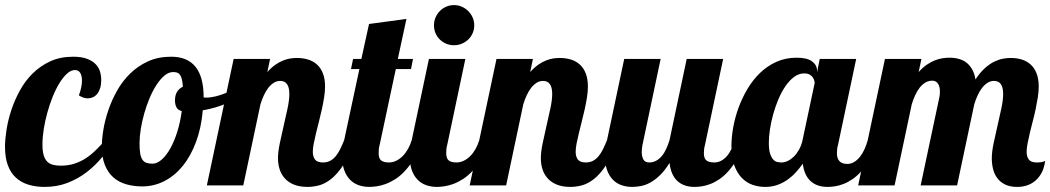

<svg xmlns="http://www.w3.org/2000/svg" viewBox="-33 -733 4152 759"><path d="M418 -179.2Q397 -144 369.9 -110.8Q342.8 -77.6 308.8 -51.8Q274.9 -25.9 233.6 -10Q192.4 5.9 143.1 5.9Q107.4 5.9 78.6 -3.2Q49.8 -12.2 29.3 -31.2Q8.8 -50.3 -2.2 -80.3Q-13.2 -110.4 -13.2 -152.8Q-13.2 -181.6 -7.3 -219.5Q-1.5 -257.3 11.5 -296.9Q24.4 -336.4 45.2 -374.5Q65.9 -412.6 95.9 -442.4Q126 -472.2 165.5 -490.5Q205.1 -508.8 255.9 -508.8Q289.1 -508.8 310.5 -500.7Q332 -492.7 344.7 -479.7Q357.4 -466.8 362.3 -450.2Q367.2 -433.6 367.2 -417Q367.2 -398.4 363 -385Q358.9 -371.6 351.6 -362.3Q344.2 -353 334.5 -348.6Q324.7 -344.2 314 -344.2Q296.9 -344.2 278.8 -356Q291 -388.2 291 -415Q291 -433.6 284.2 -444.8Q277.3 -456.1 263.2 -456.1Q247.6 -456.1 231.9 -441.9Q216.3 -427.7 201.9 -404.3Q187.5 -380.9 175.3 -350.6Q163.1 -320.3 154.1 -287.6Q145 -254.9 139.9 -222.4Q134.8 -189.9 134.8 -162.1Q134.8 -136.7 139.4 -120.4Q144 -104 153.1 -94.7Q162.1 -85.4 175.5 -81.8Q189 -78.1 207 -78.1Q236.8 -78.1 261 -85.9Q285.2 -93.8 306.2 -107.4Q327.1 -121.1 345.9 -139.6Q364.7 -158.2 383.8 -179.2Z M945.8 -379.9Q916.5 -349.1 870.1 -327.6Q823.7 -306.2 768.6 -296.9Q762.7 -227.5 741.9 -171.9Q721.2 -116.2 689.5 -77.1Q657.7 -38.1 616.7 -17.1Q575.7 3.9 529.8 3.9Q495.1 3.9 465.6 -4.6Q436 -13.2 414.8 -32Q393.6 -50.8 381.6 -80.8Q369.6 -110.8 369.6 -153.8Q369.6 -183.1 375.7 -220.5Q381.8 -257.8 395.3 -297.4Q408.7 -336.9 429.9 -374.8Q451.2 -412.6 481.7 -442.4Q512.2 -472.2 552.2 -490.5Q592.3 -508.8 643.6 -508.8Q772 -508.8 772 -349.1V-348.1Q774.4 -347.2 776.6 -347.2Q778.8 -347.2 782.7 -347.2Q800.3 -347.2 820.6 -352.3Q840.8 -357.4 861.3 -365.7Q881.8 -374 901.4 -385Q920.9 -396 937 -407.2ZM685.5 -293.9Q669.9 -297.9 664.3 -309.3Q658.7 -320.8 658.7 -335.9Q658.7 -356.9 667.2 -370.4Q675.8 -383.8 689.9 -390.1Q689 -406.2 686.5 -417.2Q684.1 -428.2 679.7 -435.3Q675.3 -442.4 668.7 -445.3Q662.1 -448.2 651.9 -448.2Q633.8 -448.2 617.2 -434.3Q600.6 -420.4 585.7 -397.5Q570.8 -374.5 558.3 -345Q545.9 -315.4 537.1 -284.2Q528.3 -252.9 523.4 -222.4Q518.6 -191.9 518.6 -167Q518.6 -142.1 521.2 -126.5Q523.9 -110.8 530 -101.8Q536.1 -92.8 545.9 -89.4Q555.7 -85.9 569.8 -85.9Q587.9 -85.9 606.2 -102.1Q624.5 -118.2 640.1 -146Q655.8 -173.8 667.7 -211.9Q679.7 -250 685.5 -293.9Z M1369.6 -179.2Q1348.6 -117.7 1324.5 -81.1Q1300.3 -44.4 1275.6 -25.1Q1251 -5.9 1227.3 0Q1203.6 5.9 1183.6 5.9Q1150.4 5.9 1127.9 -3.7Q1105.5 -13.2 1091.8 -29.1Q1078.1 -44.9 1072 -65.2Q1065.9 -85.4 1065.9 -106.9Q1065.9 -132.3 1073 -166.3Q1080.1 -200.2 1088.4 -235.8Q1096.7 -271.5 1103.8 -304.7Q1110.8 -337.9 1110.8 -361.8Q1110.8 -413.1 1074.7 -413.1Q1061 -413.1 1049.3 -405.8Q1037.6 -398.4 1027.8 -386Q1018.1 -373.5 1010.3 -356.7Q1002.4 -339.8 996.6 -320.8L928.7 0H784.7L890.6 -500H1034.7L1023.9 -448.2Q1040 -466.3 1055.9 -477.3Q1071.8 -488.3 1086.9 -494.1Q1102.1 -500 1115.5 -502Q1128.9 -503.9 1140.6 -503.9Q1164.6 -503.9 1185.1 -497.6Q1205.6 -491.2 1220.5 -477.5Q1235.4 -463.9 1243.7 -442.4Q1252 -420.9 1252 -391.1Q1252 -371.1 1248.3 -347.9Q1244.6 -324.7 1239.3 -300.5Q1233.9 -276.4 1227.8 -252.4Q1221.7 -228.5 1216.3 -206.5Q1210.9 -184.6 1207.3 -165.8Q1203.6 -147 1203.6 -132.8Q1203.6 -114.3 1212.2 -102.5Q1220.7 -90.8 1243.7 -90.8Q1259.8 -90.8 1272 -97.2Q1284.2 -103.5 1293.9 -115.2Q1303.7 -127 1311.8 -143.3Q1319.8 -159.7 1327.6 -179.2Z M1636.7 -179.2Q1622.6 -138.7 1605.2 -108.9Q1587.9 -79.1 1569.1 -58.6Q1550.3 -38.1 1530.5 -25.4Q1510.7 -12.7 1492.2 -5.9Q1473.6 1 1456.8 3.4Q1439.9 5.9 1426.8 5.9Q1404.3 5.9 1384.8 -1Q1365.2 -7.8 1350.8 -22.5Q1336.4 -37.1 1328.1 -59.6Q1319.8 -82 1319.8 -113.8Q1319.8 -127.4 1321.8 -143.8Q1323.7 -160.2 1327.6 -179.2L1387.7 -460H1354.5L1362.8 -500H1395.5L1425.8 -638.2L1573.7 -658.2L1539.6 -500H1599.6L1591.8 -460H1531.7L1467.8 -160.2Q1465.3 -151.9 1464.6 -143.8Q1463.9 -135.7 1463.9 -127.9Q1463.9 -106.9 1473.6 -98.9Q1483.4 -90.8 1504.4 -90.8Q1519 -90.8 1533 -97.4Q1546.9 -104 1558.6 -115.7Q1570.3 -127.4 1579.6 -143.8Q1588.9 -160.2 1594.7 -179.2Z M1841.8 -632.8Q1841.8 -616.2 1835.4 -601.8Q1829.1 -587.4 1818.1 -576.9Q1807.1 -566.4 1792.7 -560.3Q1778.3 -554.2 1761.7 -554.2Q1745.1 -554.2 1730.7 -560.3Q1716.3 -566.4 1705.6 -576.9Q1694.8 -587.4 1688.7 -601.8Q1682.6 -616.2 1682.6 -632.8Q1682.6 -649.4 1688.7 -663.8Q1694.8 -678.2 1705.6 -689.2Q1716.3 -700.2 1730.7 -706.5Q1745.1 -712.9 1761.7 -712.9Q1778.3 -712.9 1792.7 -706.5Q1807.1 -700.2 1818.1 -689.2Q1829.1 -678.2 1835.4 -663.8Q1841.8 -649.4 1841.8 -632.8ZM1903.8 -179.2Q1889.6 -138.7 1872.3 -108.9Q1855 -79.1 1836.2 -58.6Q1817.4 -38.1 1797.6 -25.4Q1777.8 -12.7 1759.3 -5.9Q1740.7 1 1723.9 3.4Q1707 5.9 1693.8 5.9Q1671.4 5.9 1651.9 -1Q1632.3 -7.8 1617.9 -22.5Q1603.5 -37.1 1595.2 -59.6Q1586.9 -82 1586.9 -113.8Q1586.9 -127.4 1588.9 -143.8Q1590.8 -160.2 1594.7 -179.2L1662.6 -500H1806.6L1734.9 -160.2Q1732.4 -151.9 1731.7 -143.8Q1731 -135.7 1731 -127.9Q1731 -106.9 1740.7 -98.9Q1750.5 -90.8 1771.5 -90.8Q1786.1 -90.8 1800 -97.4Q1814 -104 1825.7 -115.7Q1837.4 -127.4 1846.7 -143.8Q1856 -160.2 1861.8 -179.2Z M2408.7 -179.2Q2387.7 -117.7 2363.5 -81.1Q2339.4 -44.4 2314.7 -25.1Q2290 -5.9 2266.4 0Q2242.7 5.9 2222.7 5.9Q2189.5 5.9 2167 -3.7Q2144.5 -13.2 2130.9 -29.1Q2117.2 -44.9 2111.1 -65.2Q2105 -85.4 2105 -106.9Q2105 -132.3 2112.1 -166.3Q2119.1 -200.2 2127.4 -235.8Q2135.7 -271.5 2142.8 -304.7Q2149.9 -337.9 2149.9 -361.8Q2149.9 -413.1 2113.8 -413.1Q2100.1 -413.1 2088.4 -405.8Q2076.7 -398.4 2066.9 -386Q2057.1 -373.5 2049.3 -356.7Q2041.5 -339.8 2035.6 -320.8L1967.8 0H1823.7L1929.7 -500H2073.7L2063 -448.2Q2079.1 -466.3 2095 -477.3Q2110.8 -488.3 2126 -494.1Q2141.1 -500 2154.5 -502Q2168 -503.9 2179.7 -503.9Q2203.6 -503.9 2224.1 -497.6Q2244.6 -491.2 2259.5 -477.5Q2274.4 -463.9 2282.7 -442.4Q2291 -420.9 2291 -391.1Q2291 -371.1 2287.4 -347.9Q2283.7 -324.7 2278.3 -300.5Q2272.9 -276.4 2266.8 -252.4Q2260.7 -228.5 2255.4 -206.5Q2250 -184.6 2246.3 -165.8Q2242.7 -147 2242.7 -132.8Q2242.7 -114.3 2251.2 -102.5Q2259.8 -90.8 2282.7 -90.8Q2298.8 -90.8 2311 -97.2Q2323.2 -103.5 2333 -115.2Q2342.8 -127 2350.8 -143.3Q2358.9 -159.7 2366.7 -179.2Z M2913.6 -179.2Q2899.4 -138.7 2882.8 -108.9Q2866.2 -79.1 2848.4 -58.6Q2830.6 -38.1 2812 -25.4Q2793.5 -12.7 2775.9 -5.9Q2758.3 1 2742.2 3.4Q2726.1 5.9 2712.9 5.9Q2669.9 5.9 2644.5 -17.8Q2619.1 -41.5 2613.8 -88.9Q2594.7 -58.1 2575.2 -39.6Q2555.7 -21 2536.6 -10.7Q2517.6 -0.5 2499.5 2.7Q2481.4 5.9 2465.8 5.9Q2443.4 5.9 2423.8 -1Q2404.3 -7.8 2389.9 -22.5Q2375.5 -37.1 2367.2 -59.6Q2358.9 -82 2358.9 -113.8Q2358.9 -127.4 2360.8 -143.8Q2362.8 -160.2 2366.7 -179.2L2434.6 -500H2578.6L2506.8 -160.2Q2503.9 -144.5 2503.9 -131.8Q2503.9 -114.7 2510.3 -102.8Q2516.6 -90.8 2533.7 -90.8Q2548.3 -90.8 2560.5 -97.4Q2572.8 -104 2582.8 -115.7Q2592.8 -127.4 2600.3 -143.8Q2607.9 -160.2 2613.8 -179.2L2681.6 -500H2825.7L2753.9 -160.2Q2751.5 -151.9 2750.5 -143.8Q2749.5 -135.7 2749.5 -127.9Q2749.5 -106.9 2759.5 -98.9Q2769.5 -90.8 2790.5 -90.8Q2805.2 -90.8 2817.6 -97.4Q2830.1 -104 2840.3 -115.7Q2850.6 -127.4 2858.4 -143.8Q2866.2 -160.2 2871.6 -179.2Z M3439.5 -179.2Q3425.3 -138.7 3408.7 -108.9Q3392.1 -79.1 3374.3 -58.6Q3356.4 -38.1 3337.9 -25.4Q3319.3 -12.7 3301.8 -5.9Q3284.2 1 3268.1 3.4Q3252 5.9 3238.8 5.9Q3196.3 5.9 3171.1 -17.3Q3146 -40.5 3140.6 -85.9Q3128.4 -68.8 3113.8 -52.5Q3099.1 -36.1 3081.1 -23.2Q3063 -10.3 3040.8 -2.2Q3018.6 5.9 2991.7 5.9Q2965.8 5.9 2941.9 -2.4Q2918 -10.7 2899.4 -29.8Q2880.9 -48.8 2869.6 -79.6Q2858.4 -110.4 2858.4 -154.8Q2858.4 -189 2865.2 -228Q2872.1 -267.1 2886.2 -306.2Q2900.4 -345.2 2921.6 -381.1Q2942.9 -417 2971.4 -444.6Q3000 -472.2 3036.1 -488.5Q3072.3 -504.9 3115.7 -504.9Q3158.2 -504.9 3177.5 -490.2Q3196.8 -475.6 3196.8 -454.1V-446.8L3207.5 -500H3351.6L3279.8 -160.2Q3277.3 -151.9 3276.4 -143.8Q3275.4 -135.7 3275.4 -127.9Q3275.4 -85 3316.4 -85Q3331.1 -85 3343.5 -92.5Q3356 -100.1 3366.2 -112.8Q3376.5 -125.5 3384.3 -142.8Q3392.1 -160.2 3397.5 -179.2ZM3187.5 -404.8Q3187.5 -409.2 3185.5 -415.8Q3183.6 -422.4 3179 -428.5Q3174.3 -434.6 3166.5 -438.7Q3158.7 -442.9 3146.5 -442.9Q3125.5 -442.9 3106.7 -429.2Q3087.9 -415.5 3072.3 -392.8Q3056.6 -370.1 3044.4 -341.3Q3032.2 -312.5 3023.7 -282Q3015.1 -251.5 3010.7 -221.9Q3006.3 -192.4 3006.3 -168.9Q3006.3 -140.1 3011.7 -124.5Q3017.1 -108.9 3024.7 -101.3Q3032.2 -93.8 3041 -92.3Q3049.8 -90.8 3056.6 -90.8Q3067.9 -90.8 3080.3 -96.4Q3092.8 -102.1 3104.2 -113Q3115.7 -124 3125.2 -140.6Q3134.8 -157.2 3139.6 -179.2Z M3606.4 0 3679.7 -345.2Q3682.6 -356.9 3682.6 -370.1Q3682.6 -378.9 3681.2 -386.7Q3679.7 -394.5 3676 -400.6Q3672.4 -406.7 3666.7 -410.4Q3661.1 -414.1 3652.3 -414.1Q3637.7 -414.1 3625.2 -406.7Q3612.8 -399.4 3602.8 -386.7Q3592.8 -374 3585 -356.9Q3577.1 -339.8 3571.3 -320.8L3503.4 0H3359.4L3465.3 -500H3609.4L3598.6 -448.2Q3614.7 -466.3 3630.9 -477.3Q3647 -488.3 3662.6 -494.4Q3678.2 -500.5 3692.9 -502.7Q3707.5 -504.9 3720.7 -504.9Q3740.2 -504.9 3757.3 -500.2Q3774.4 -495.6 3787.6 -485.4Q3800.8 -475.1 3810.1 -458.7Q3819.3 -442.4 3823.2 -418.9Q3841.3 -446.8 3860.4 -463.6Q3879.4 -480.5 3897.5 -489.3Q3915.5 -498 3932.1 -501Q3948.7 -503.9 3962.4 -503.9Q3986.3 -503.9 4006.6 -497.6Q4026.9 -491.2 4041.7 -477.5Q4056.6 -463.9 4064.9 -442.4Q4073.2 -420.9 4073.2 -391.1Q4073.2 -371.1 4069.6 -347.9Q4065.9 -324.7 4060.8 -300.5Q4055.7 -276.4 4049.3 -252.4Q4043 -228.5 4037.8 -206.5Q4032.7 -184.6 4029.1 -165.8Q4025.4 -147 4025.4 -132.8Q4025.4 -114.3 4033.9 -102.5Q4042.5 -90.8 4065.4 -90.8Q4089.4 -90.8 4098.6 -97.2Q4095.2 -69.8 4085 -50.5Q4074.7 -31.2 4059.8 -18.6Q4044.9 -5.9 4026.6 0Q4008.3 5.9 3988.3 5.9Q3959.5 5.9 3940.2 -3.7Q3920.9 -13.2 3909.2 -29.1Q3897.5 -44.9 3892.6 -65.2Q3887.7 -85.4 3887.7 -106.9Q3887.7 -132.3 3894.8 -166.3Q3901.9 -200.2 3910.2 -235.8Q3918.5 -271.5 3925.5 -304.7Q3932.6 -337.9 3932.6 -361.8Q3932.6 -413.1 3896.5 -413.1Q3882.8 -413.1 3871.1 -405.8Q3859.4 -398.4 3849.6 -386Q3839.8 -373.5 3832 -356.7Q3824.2 -339.8 3818.4 -320.8L3750.5 0Z"/></svg>

Font: Lobster
Style: Regular
Weight: 400
Designer: Pablo Impallari
Foundry: Pablo Impallari
Version: Version 1.007; ttfautohint (v1.1) -l 8 -r 50 -G 50 -x 14 -D 